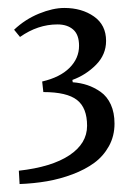

<svg xmlns="http://www.w3.org/2000/svg" viewBox="-20 -739 340 478"><path d="M160.2 -540 161.1 -534.2Q180.7 -532.7 197.5 -527.1Q214.4 -521.5 230.5 -510.3Q246.6 -499 255.9 -478.8Q265.1 -458.5 265.1 -431.2Q265.1 -400.4 251.2 -375.2Q237.3 -350.1 214.6 -333.5Q191.9 -316.9 160.9 -305.2Q129.9 -293.5 97.2 -287.8Q64.5 -282.2 28.8 -280.8L26.9 -314Q108.9 -323.2 152.8 -352.5Q196.8 -381.8 196.8 -425.8Q196.8 -470.7 171.6 -490.2Q146.5 -509.8 87.9 -509.8L85 -536.1Q129.4 -546.4 153.1 -570.1Q176.8 -593.8 176.8 -625Q176.8 -652.8 162.1 -665.5Q147.5 -678.2 123 -678.2Q74.2 -678.2 29.8 -647L15.1 -665Q42.5 -690.9 77.1 -705.1Q111.8 -719.2 140.1 -719.2Q183.6 -719.2 213.9 -698Q244.1 -676.8 244.1 -637.2Q244.1 -603 219 -577.6Q193.8 -552.2 160.2 -540Z"/></svg>

Font: Junge
Style: Regular
Weight: 400
Designer: Alexei Vanyashin
Foundry: Cyreal (www.cyreal.org)
Version: Version 1.002